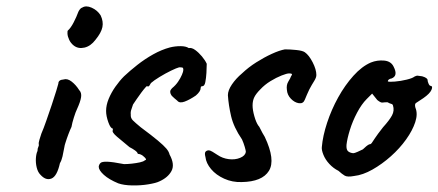

<svg xmlns="http://www.w3.org/2000/svg" viewBox="-20 -567 1368 599"><path d="M106 -22Q98 -30 94.5 -44.5Q91 -59 92 -73.5Q93 -88 97 -96Q97 -104 99.5 -108.5Q102 -113 101 -117Q100 -121 103 -131Q106 -141 109 -150Q116 -166 124.5 -190.5Q133 -215 141.5 -240Q150 -265 155.5 -283.5Q161 -302 162 -306Q162 -318 178 -319Q190 -323 203.5 -312.5Q217 -302 227 -286Q235 -278 233 -264Q231 -250 220 -226Q216 -218 210.5 -200.5Q205 -183 203 -171Q199 -163 193.5 -148.5Q188 -134 184 -121Q182 -116 180 -104Q178 -92 175 -79Q172 -66 167 -58Q158 -17 140.5 -10Q123 -3 106 -22ZM210 -425Q201 -432 196 -442.5Q191 -453 190.5 -462Q190 -471 192 -472Q201 -480 210 -497.5Q219 -515 224 -529Q225 -532 228.5 -537Q232 -542 236 -543Q248 -551 266 -543Q284 -535 294 -519Q303 -500 299.5 -482.5Q296 -465 278 -443Q263 -423 243.5 -418.5Q224 -414 210 -425Z M349 5Q320 -7 304 -21.5Q288 -36 288 -47Q289 -54 293.5 -58.5Q298 -63 314.5 -62.5Q331 -62 367 -55Q378 -55 391.5 -56.5Q405 -58 416.5 -60.5Q428 -63 432 -67Q437 -68 435 -71.5Q433 -75 428 -79Q424 -83 419 -85Q414 -87 410 -87Q409 -92 401.5 -97.5Q394 -103 384 -108Q362 -126 345 -140.5Q328 -155 332 -161Q332 -165 332 -165.5Q332 -166 332 -166Q325 -166 318 -185.5Q311 -205 311 -221Q311 -239 319 -258.5Q327 -278 340 -296.5Q353 -315 367 -329Q385 -346 408.5 -364.5Q432 -383 458 -397.5Q484 -412 510 -419Q526 -423 543 -423Q560 -423 569 -417Q578 -419 589 -411Q600 -403 610 -391Q620 -379 625 -368Q625 -356 624 -339.5Q623 -323 620.5 -310.5Q618 -298 611 -298Q611 -298 608.5 -297.5Q606 -297 606 -292Q606 -282 591 -269Q572 -256 556 -250Q540 -244 533 -253Q528 -257 524 -260.5Q520 -264 516 -268Q516 -268 513.5 -272Q511 -276 511 -281Q511 -285 514 -288.5Q517 -292 517 -292Q528 -301 535.5 -312Q543 -323 547.5 -333.5Q552 -344 552 -349Q552 -355 549.5 -356Q547 -357 539 -357Q531 -355 513.5 -346.5Q496 -338 478 -327Q460 -316 451 -308Q447 -301 445.5 -299Q444 -297 440 -297Q440 -301 434.5 -295Q429 -289 421.5 -279Q414 -269 406.5 -258Q399 -247 395 -241Q393 -234 390 -226Q387 -218 388 -210Q387 -199 394.5 -191.5Q402 -184 419 -170Q454 -144 472.5 -128.5Q491 -113 499 -103.5Q507 -94 509 -85Q526 -54 515 -33.5Q504 -13 477 -1Q467 4 443 8Q419 12 392.5 11.5Q366 11 349 5Z M734 1Q705 2 679.5 -9.5Q654 -21 638.5 -39.5Q623 -58 621 -77Q618 -88 620.5 -92.5Q623 -97 630 -98Q636 -98 643 -93.5Q650 -89 658 -84Q674 -73 693.5 -70.5Q713 -68 729 -74.5Q745 -81 747 -93Q747 -97 743.5 -109Q740 -121 735 -132Q709 -170 701 -204.5Q693 -239 691 -270Q691 -285 703.5 -303.5Q716 -322 735 -338Q755 -357 779.5 -372.5Q804 -388 828 -399Q852 -410 869 -413Q885 -413 904.5 -411Q924 -409 931 -404Q944 -395 955.5 -372.5Q967 -350 967 -333Q967 -325 960 -314Q953 -303 945 -288Q941 -280 937.5 -271.5Q934 -263 931 -256Q926 -243 912.5 -245Q899 -247 887.5 -259Q876 -271 875 -287Q873 -302 879.5 -312.5Q886 -323 888 -329Q892 -334 890.5 -336Q889 -338 882 -338Q875 -338 858.5 -331.5Q842 -325 824 -314Q806 -303 792 -288Q779 -275 773.5 -264Q768 -253 768 -238Q768 -224 773.5 -204.5Q779 -185 786 -175Q788 -174 793 -163.5Q798 -153 806 -140Q840 -68 819 -34Q798 0 734 1Z M1085 -18Q1064 -14 1055.5 -19Q1047 -24 1036 -34Q1020 -42 1007.5 -55.5Q995 -69 989 -84Q983 -99 984 -108Q987 -143 1000.5 -184Q1014 -225 1035 -263Q1056 -301 1082.5 -330.5Q1109 -360 1137 -372Q1157 -380 1178.5 -378Q1200 -376 1208 -359Q1223 -330 1201 -322Q1198 -322 1194 -319.5Q1190 -317 1190 -313Q1194 -311 1212 -312.5Q1230 -314 1248.5 -318.5Q1267 -323 1273 -328Q1279 -331 1282 -331Q1285 -331 1297 -329Q1314 -324 1314 -317Q1314 -313 1317 -306Q1320 -299 1324 -299Q1331 -298 1326 -286.5Q1321 -275 1301 -261Q1282 -249 1277.5 -245.5Q1273 -242 1276 -231Q1284 -212 1275.5 -186Q1267 -160 1247 -132Q1227 -104 1199.5 -79.5Q1172 -55 1142 -38Q1112 -21 1085 -18ZM1082 -89Q1086 -89 1096 -93.5Q1106 -98 1112 -101Q1116 -105 1122.5 -110.5Q1129 -116 1133 -117Q1137 -117 1139.5 -120.5Q1142 -124 1149.5 -135.5Q1157 -147 1175 -170Q1195 -192 1203 -207Q1211 -222 1206 -238Q1205 -242 1200.5 -243Q1196 -244 1189 -248Q1179 -248 1173.5 -247Q1168 -246 1157 -255L1141 -275L1124 -258Q1108 -242 1094 -215.5Q1080 -189 1071.5 -161.5Q1063 -134 1061 -115Q1060 -100 1066 -95Q1072 -90 1082 -89Z"/></svg>

Font: Caveat SemiBold
Style: Regular
Weight: 600
Designer: Pablo Impallari
Foundry: Pablo Impallari
Version: Version 2.000